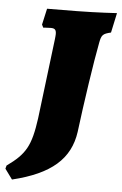

<svg xmlns="http://www.w3.org/2000/svg" viewBox="-126 -695 570 899"><g transform="rotate(5 158.5 -245.5)"><path d="M108 -508 62 -132C44 -2 21 39 -66 101L-70 116L-35 164C147 120 234 43 252 -85C269 -222 298 -418 316 -510C323 -547 329 -553 367 -562L387 -655C387 -655 295 -649 198 -648L59 -647L42 -571L49 -557C49 -557 69 -559 84 -559C103 -559 110 -553 110 -532C110 -526 109 -518 108 -508Z"/></g></svg>

Font: Alegreya SC Black
Style: Italic
Weight: 900
Italic angle: -7°
Designer: Juan Pablo del Peral
Foundry: Huerta Tipografica
Version: Version 2.007;PS 002.007;hotconv 1.0.88;makeotf.lib2.5.64775